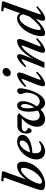

<svg xmlns="http://www.w3.org/2000/svg" viewBox="1202 -1968 778 3223"><g transform="rotate(-90 1591.5 -356.0)"><path d="M112.8 11.2Q12.2 11.2 12.2 -46.9Q12.2 -84.5 59.1 -216.8L225.6 -679.7L155.8 -690.4L167.5 -725.1L317.9 -712.9L330.6 -693.8L191.4 -311Q306.2 -458 410.6 -458Q451.7 -458 470.2 -435.3Q488.8 -412.6 488.8 -362.8Q488.8 -292.5 455.6 -223.4Q422.4 -154.3 369.9 -103.3Q317.4 -52.2 248.8 -20.5Q180.2 11.2 112.8 11.2ZM386.2 -350.1Q386.2 -372.6 379.6 -382.8Q373 -393.1 357.4 -393.1Q326.7 -393.1 284.2 -356.9Q241.7 -320.8 205.8 -270.8Q169.9 -220.7 144.8 -166.5Q119.6 -112.3 119.6 -78.1Q119.6 -41 153.3 -41Q187 -41 228.5 -72Q270 -103 304.4 -148.4Q338.9 -193.8 362.5 -249.5Q386.2 -305.2 386.2 -350.1Z M660.2 11.2Q599.1 11.2 563.2 -27.6Q527.3 -66.4 527.3 -135.3Q527.3 -192.9 554.2 -252Q581.1 -311 623.3 -356Q665.5 -400.9 720.9 -429.4Q776.4 -458 830.6 -458Q879.9 -458 909.7 -433.3Q939.5 -408.7 939.5 -367.7Q939.5 -320.3 899.4 -283.7Q859.4 -247.1 791.3 -226.3Q723.1 -205.6 634.8 -200.7Q630.4 -177.2 630.4 -155.3Q630.4 -103.5 652.3 -78.1Q674.3 -52.7 712.9 -52.7Q737.3 -52.7 768.6 -63.5Q799.8 -74.2 821.3 -93.8L835.9 -74.7Q802.2 -35.2 754.9 -12Q707.5 11.2 660.2 11.2ZM808.6 -415Q762.2 -415.5 715.3 -364.3Q668.5 -313 645 -242.2Q737.8 -250.5 790.5 -286.4Q843.3 -322.3 843.3 -377.9Q843.3 -397.9 834.7 -406.7Q826.2 -415.5 808.6 -415Z M1205.6 11.2Q1148.4 11.2 1112.1 -24.2Q1075.7 -59.6 1075.7 -123.5Q1075.7 -187 1113.5 -257.8Q1151.4 -328.6 1219.7 -379.9H1078.6Q1038.1 -379.9 1017.3 -366.2Q996.6 -352.5 996.6 -332.5Q996.6 -319.8 1005.4 -309.1Q1014.2 -298.3 1024.9 -292.2Q1035.6 -286.1 1044.4 -279.1Q1053.2 -272 1053.2 -265.6Q1053.2 -245.6 1040.3 -230.2Q1027.3 -214.8 1008.3 -214.8Q986.3 -214.8 974.1 -238Q961.9 -261.2 961.9 -300.8Q961.9 -372.6 997.6 -413.1Q1033.2 -453.6 1092.8 -453.6H1272.9L1303.2 -422.9Q1238.3 -360.4 1208.7 -298.1Q1179.2 -235.8 1179.2 -182.1Q1179.2 -132.3 1202.4 -105.5Q1225.6 -78.6 1263.7 -78.6Q1305.2 -78.6 1348.6 -113.3Q1329.1 -177.2 1329.1 -255.4Q1329.1 -355.5 1356.9 -406.7Q1384.8 -458 1433.1 -458Q1465.8 -458 1485.4 -433.6Q1504.9 -409.2 1504.9 -365.2Q1504.9 -311 1481.9 -247.3Q1459 -183.6 1419.4 -127.4Q1449.2 -78.6 1501.5 -78.6Q1538.1 -78.6 1567.6 -101.3Q1597.2 -124 1614 -158.7Q1630.9 -193.4 1639.6 -230Q1648.4 -266.6 1648.4 -299.8Q1648.4 -324.2 1636.2 -354Q1624 -383.8 1624 -398.4Q1624 -423.8 1640.9 -440.9Q1657.7 -458 1680.7 -458Q1699.7 -458 1710.7 -444.8Q1721.7 -431.6 1721.7 -406.2Q1721.7 -381.8 1714.6 -343Q1707.5 -304.2 1694.1 -256.8Q1680.7 -209.5 1659.2 -162.6Q1637.7 -115.7 1611.6 -76.7Q1585.4 -37.6 1549.6 -13.2Q1513.7 11.2 1475.1 11.2Q1405.8 11.2 1367.2 -65.9Q1288.6 11.2 1205.6 11.2ZM1385.7 -283.7Q1385.7 -217.8 1400.4 -170.4Q1426.8 -208 1442.1 -250.2Q1457.5 -292.5 1457.5 -329.1Q1457.5 -358.4 1448.7 -375.2Q1439.9 -392.1 1425.3 -392.1Q1406.2 -392.1 1396 -364Q1385.7 -335.9 1385.7 -283.7Z M1979 -564.5Q1953.6 -564.5 1937.3 -580.6Q1920.9 -596.7 1920.9 -621.1Q1920.9 -652.8 1946.3 -677.5Q1971.7 -702.1 2002.9 -702.1Q2028.8 -702.1 2045.4 -686.5Q2062 -670.9 2062 -646.5Q2062 -614.7 2037.6 -589.6Q2013.2 -564.5 1979 -564.5ZM1792.5 11.2Q1774.9 11.2 1765.1 1.2Q1755.4 -8.8 1755.4 -27.3Q1755.4 -59.6 1788.6 -142.6L1852.5 -301.8Q1879.4 -367.7 1879.4 -379.9Q1879.4 -383.8 1874.5 -383.8Q1869.1 -383.8 1856 -377Q1842.8 -370.1 1817.1 -351.8Q1791.5 -333.5 1760.3 -306.6L1741.7 -322.8Q1800.3 -385.7 1857.7 -421.9Q1915 -458 1947.3 -458Q1965.8 -458 1976.1 -448.5Q1986.3 -439 1986.3 -420.9Q1986.3 -387.7 1953.1 -306.2L1887.7 -142.1Q1863.8 -83 1863.8 -67.4Q1863.8 -63.5 1867.2 -63.5Q1873.5 -63.5 1886.7 -69.3Q1899.9 -75.2 1926.8 -93.5Q1953.6 -111.8 1985.8 -139.6L2002.4 -121.1Q1940.4 -58.1 1883.3 -23.4Q1826.2 11.2 1792.5 11.2Z M2063 0 2184.1 -301.8Q2210.9 -369.1 2210.9 -379.9Q2210.9 -383.8 2206.1 -383.8Q2200.7 -383.8 2187.5 -377Q2174.3 -370.1 2148.4 -351.6Q2122.6 -333 2091.3 -306.6L2073.2 -322.8Q2196.8 -458 2256.3 -458Q2293.9 -458 2293.9 -420.9Q2293.9 -388.2 2261.2 -306.2L2212.4 -185.1Q2254.9 -260.3 2299.3 -315.7Q2343.8 -371.1 2382.3 -400.9Q2420.9 -430.7 2452.6 -444.3Q2484.4 -458 2510.7 -458Q2548.8 -458 2548.8 -420.9Q2548.8 -387.7 2506.8 -284.2L2449.7 -142.1Q2424.8 -79.6 2424.8 -66.9Q2424.8 -62 2429.7 -62Q2436 -62 2449.2 -68.1Q2462.4 -74.2 2488.8 -92.8Q2515.1 -111.3 2547.4 -139.2L2564.9 -121.1Q2502.9 -57.6 2446 -23.2Q2389.2 11.2 2354 11.2Q2336.4 11.2 2326.9 1.7Q2317.4 -7.8 2317.4 -25.4Q2317.4 -58.6 2351.1 -142.6L2412.6 -296.4Q2440.4 -365.7 2440.4 -380.4Q2440.4 -383.8 2436.5 -383.8Q2433.6 -383.8 2425.3 -380.1Q2417 -376.5 2401.4 -365.2Q2385.7 -354 2367.2 -336.9Q2348.6 -319.8 2323.7 -289.6Q2298.8 -259.3 2273.2 -220.9Q2247.6 -182.6 2217 -125.2Q2186.5 -67.9 2157.2 0Z M2646 11.2Q2618.2 11.2 2607.4 -4.4Q2596.7 -20 2596.7 -51.3Q2596.7 -113.3 2622.1 -185.1Q2647.5 -256.8 2687.5 -317.1Q2727.5 -377.4 2783 -417.7Q2838.4 -458 2893.1 -458Q2958 -458 2981.4 -408.2L3079.6 -680.2L3010.3 -690.4L3022 -725.1L3171.4 -712.9L3183.1 -693.8L2984.9 -140.1Q2961.4 -76.7 2961.4 -64.9Q2961.4 -61 2966.3 -61Q2972.2 -61 2985.1 -67.1Q2998 -73.2 3025.1 -91.8Q3052.2 -110.4 3084 -137.7L3100.1 -119.1Q3038.6 -56.2 2981.7 -21.7Q2924.8 12.7 2891.6 12.7Q2855 12.7 2855 -25.4Q2855 -56.2 2885.7 -140.6L2888.2 -147.5Q2818.8 -73.2 2756.3 -31Q2693.8 11.2 2646 11.2ZM2700.7 -86.4Q2700.7 -74.2 2703.6 -68.1Q2706.5 -62 2715.8 -62Q2747.6 -62 2807.9 -118.7Q2868.2 -175.3 2924.3 -248L2963.9 -358.4Q2949.2 -418 2903.3 -418Q2865.7 -418 2827.1 -381.1Q2788.6 -344.2 2761.7 -291.7Q2734.9 -239.3 2717.8 -182.9Q2700.7 -126.5 2700.7 -86.4Z"/></g></svg>

Font: Elstob 8pt SemiBold
Style: Italic
Weight: 600
Italic angle: -20°
Designer: Peter S. Baker
Version: Version 1.015